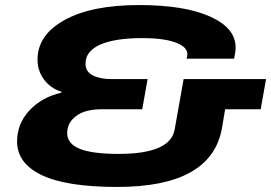

<svg xmlns="http://www.w3.org/2000/svg" viewBox="-20 -720 1062 752"><path d="M439 12.2Q241.2 12.2 144 -33.9Q46.9 -80.1 46.9 -166Q46.9 -235.4 95.2 -287.4Q143.6 -339.4 220.2 -356.9V-360.8Q178.2 -374 152.6 -408.2Q127 -442.4 127 -486.8Q127 -583 232.9 -641.6Q338.9 -700.2 524.9 -700.2Q702.1 -700.2 802.5 -655.3Q902.8 -610.4 902.8 -534.2Q902.8 -517.1 897 -490.2H710.9Q713.9 -500.5 713.9 -507.8Q713.9 -536.6 667.2 -553.7Q620.6 -570.8 538.1 -570.8Q430.7 -570.8 372.8 -545.4Q314.9 -520 314.9 -470.2Q314.9 -439.5 343.3 -424.8Q371.6 -410.2 417 -410.2H558.1L537.1 -292H376Q340.8 -292 312 -283Q283.2 -273.9 263.2 -252Q243.2 -230 243.2 -198.2Q243.2 -157.2 292.2 -137.2Q341.3 -117.2 444.8 -117.2Q647.5 -117.2 664.1 -212.9L699.2 -410.2H1022L1001 -292H861.8L849.1 -216.8Q807.6 12.2 439 12.2Z"/></svg>

Font: Archivo Expanded ExtraBold
Style: Italic
Weight: 800
Width: 7
Italic angle: -10°
Designer: Hector Gatti
Foundry: Omnibus-Type
Version: Version 2.001